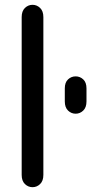

<svg xmlns="http://www.w3.org/2000/svg" viewBox="-20 -766 387 797"><path d="M70 -40Q70 -15 83.5 -2Q97 11 115 11Q133 11 146.5 -2Q160 -15 160 -40Q160 -65 160 -87Q160 -109 160 -131Q160 -153 160 -178Q160 -257 160 -325.5Q160 -394 160 -454Q160 -514 160 -567Q160 -589 160 -609.5Q160 -630 160 -650.5Q160 -671 160 -695Q160 -720 146.5 -733Q133 -746 115 -746Q97 -746 83.5 -733Q70 -720 70 -695Q70 -666 70 -630Q70 -594 70 -567Q70 -448 70 -353Q70 -258 70 -178Q70 -157 70 -133Q70 -109 70 -85Q70 -61 70 -40ZM249 -345Q249 -320 262.5 -307Q276 -294 294 -294Q312 -294 325.5 -307Q339 -320 339 -345Q339 -360 339 -366Q339 -372 339 -378Q339 -384 339 -399Q339 -424 325.5 -436.5Q312 -449 294 -449Q276 -449 262.5 -436.5Q249 -424 249 -399Q249 -384 249 -378Q249 -372 249 -366Q249 -360 249 -345Z"/></svg>

Font: Tilt Neon
Style: Regular
Weight: 400
Designer: Andy Clymer
Foundry: Andy Clymer
Version: Version 1.000